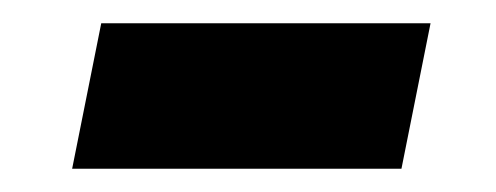

<svg xmlns="http://www.w3.org/2000/svg" viewBox="-20 -364 426 165"><path d="M67 -344H350L325 -219H42Z"/></svg>

Font: Montserrat Alternates
Style: Bold Italic
Weight: 700
Italic angle: -11.3°
Designer: Julieta Ulanovsky
Foundry: Julieta Ulanovsky
Version: Version 7.200